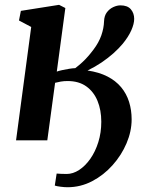

<svg xmlns="http://www.w3.org/2000/svg" viewBox="-20 -589 641 806"><path d="M47.4 0 111 -475.8 59.7 -503 67.6 -543.4 228 -568.7 254.3 -555.3 218.4 -288.5Q225.9 -291.3 240.4 -294.5Q254.9 -297.7 270.4 -300.2Q285.9 -302.7 296 -302.9Q313.1 -316.1 325.9 -328Q338.8 -340 349.8 -352.7Q360.9 -365.4 372.3 -380.5Q394.8 -410.3 405.4 -440.6Q415.9 -470.9 416.8 -499.8Q417.6 -522.8 428.7 -537.4Q439.8 -552 455.5 -559.2Q471.2 -566.5 485.5 -566.5Q515.3 -566.5 529.3 -550Q543.3 -533.5 543.3 -509.7Q543.3 -489.2 531.3 -461.9Q519.2 -434.6 495.2 -405.2Q478.5 -385.3 456.2 -365.3Q433.8 -345.4 406.6 -326.9Q379.4 -308.5 347.5 -293Q395.7 -286 430.8 -268Q465.9 -250 488.5 -222.9Q511 -195.8 521.8 -161.5Q532.6 -127.1 532.6 -87.7Q532.6 -37.9 511.3 12.3Q490 62.5 452.6 104.4Q415.2 146.3 366.7 171.7Q318.1 197 263.5 197Q250.3 197 233.8 194.8Q217.2 192.7 210 190L217.8 139.6Q224.3 140.1 235.6 140.7Q246.8 141.3 259.8 141.3Q286.4 141.3 312.2 124.5Q338 107.7 359.1 77.7Q380.2 47.7 392.7 7.7Q405.2 -32.3 405.2 -78Q405.2 -127 389.4 -165.4Q373.6 -203.9 342.2 -226.4Q310.9 -248.8 263.9 -248.8Q248.5 -248.8 235.5 -246.6Q222.5 -244.4 211.3 -241.4L178.6 0Z"/></svg>

Font: Merriweather 7pt Light
Style: Italic
Weight: 300
Italic angle: -7.8°
Designer: Eben Sorkin
Foundry: Eben Sorkin
Version: Version 2.200;gftools[0.9.31]